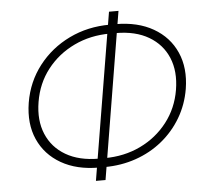

<svg xmlns="http://www.w3.org/2000/svg" viewBox="-54 -812 969 895"><g transform="rotate(-5 430.5 -364.0)"><path d="M378.4 -34.2Q274.9 -34.2 201.9 -76.2Q128.9 -118.2 95.9 -192.4Q63 -266.6 78.6 -363.8Q94.7 -460.4 152.3 -534.9Q210 -609.4 296.6 -651.4Q383.3 -693.4 486.8 -693.4H513.7Q617.2 -693.4 690.2 -651.4Q763.2 -609.4 796.1 -535.2Q829.1 -460.9 813.5 -364.3Q801.3 -291.5 765.4 -231Q729.5 -170.4 675 -126.2Q620.6 -82 551.5 -58.1Q482.4 -34.2 404.8 -34.2ZM381.3 -75.7H408.2Q500.5 -75.7 576.7 -112.3Q652.8 -148.9 703.1 -213.9Q753.4 -278.8 767.6 -363.8Q781.7 -449.2 754.6 -513.9Q727.5 -578.6 665.3 -615.2Q603 -651.9 510.3 -651.9H483.9Q392.1 -651.9 315.9 -615.5Q239.7 -579.1 189.2 -514.4Q138.7 -449.7 124.5 -363.3Q110.4 -278.3 137.7 -213.4Q165 -148.4 227.3 -112.1Q289.6 -75.7 381.3 -75.7ZM358.9 26.4 488.3 -753.9H532.7L403.8 26.4Z"/></g></svg>

Font: Inter 17pt ExtraLight
Style: Italic
Weight: 250
Italic angle: -9.3988°
Version: Version 4.001;git-66647c0bb